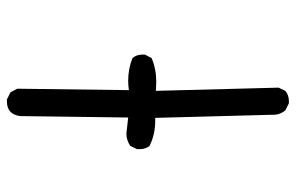

<svg xmlns="http://www.w3.org/2000/svg" viewBox="-166 -664 833 540"><g transform="rotate(-90 250.0 -394.5)"><path d="M235 2H229L209 -8Q199 -20 197 -35L188 -374H179Q141 -374 109 -390Q100 -401 100 -418V-425L109 -444Q125 -455 144 -455L189 -450L193 -754Q198 -791 234 -791H240L260 -781L270 -762L266 -448Q279 -450 292 -450Q326 -450 356 -438Q366 -427 366 -409V-403L356 -384Q325 -371 289 -371L264 -372L273 -27L264 -8Q252 2 235 2Z"/></g></svg>

Font: Xiaolai SC
Style: Regular
Weight: 400
Designer: Nozomi Seto 瀬戸のぞみ
Version: Version 3.11;December 4, 2020;FontCreator 13.0.0.2613 64-bit